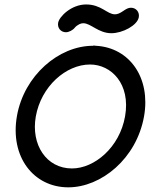

<svg xmlns="http://www.w3.org/2000/svg" viewBox="-20 -824 708 848"><path d="M236.8 -723.4C232.8 -700.7 248.5 -681.6 271.3 -681.6C284 -681.6 301.9 -690.7 310.2 -701.6C315 -707.9 323.2 -713.4 330.2 -717C336.2 -720.1 342 -721.4 347.8 -721.4C381.4 -721.4 414.5 -677.3 472 -677.3C520.9 -677.3 586.5 -711.5 593 -747.9C597 -770.7 581.2 -789.8 558.5 -789.8C536.8 -789.8 524.1 -771.2 502 -763.4C497 -761.6 492.2 -760.8 487.5 -760.8C453.1 -760.8 427.5 -804.3 360.2 -804.3C295.6 -804.3 241.7 -751.2 236.8 -723.4ZM54.9 -312C23 -131.2 128.6 3.4 281.7 3.4C426.6 3.4 583.2 -122.9 616.3 -310.7C646 -479.5 553.3 -613.4 404.1 -621.8H403.2C401.4 -621.8 398.8 -622.7 397 -622.7H392.5C391.6 -622.7 391.4 -621.8 390.5 -621.8C239.5 -621.8 86.3 -490.3 54.9 -312ZM532.4 -310.1C508 -172 396.5 -80 297.9 -80C184.6 -80 116.2 -185.1 138.1 -309.5C161.5 -442.2 271 -539.1 377.8 -539.1C471.2 -539.1 557.7 -453.6 532.4 -310.1Z"/></svg>

Font: TudorRose
Style: Oblique
Weight: 500
Italic angle: 10°
Version: Version 001.000